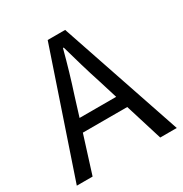

<svg xmlns="http://www.w3.org/2000/svg" viewBox="-155 -775 854 895"><g transform="rotate(-30 272.0 -328.0)"><path d="M203 -367 172 -267H369L338 -367Q320 -422 304 -476.5Q288 -531 272 -588H268Q253 -531 237 -476.5Q221 -422 203 -367ZM3 0 225 -656H319L541 0H452L390 -200H151L88 0Z"/></g></svg>

Font: CV Source Sans
Style: Regular
Weight: 400
Designer: Paul D. Hunt
Foundry: Adobe Systems Incorporated
Version: Version 3.001